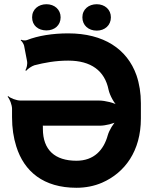

<svg xmlns="http://www.w3.org/2000/svg" viewBox="-20 -879 734 909"><path d="M303 -592C411 -592 476 -544 494 -454C500 -427 521 -389 537 -376L540 -379C523 -392 477 -403 449 -403H77C58 -403 29 -414 19 -424L16 -421C26 -411 37 -382 37 -364V-324C37 -273 44 -227 57 -186C94 -67 186 10 342 10C385 10 426 2 463 -14C571 -61 647 -164 647 -318V-390C647 -438 640 -482 626 -523C582 -647 471 -721 303 -721C229 -721 160 -710 107 -689C99 -686 86 -688 80 -691L78 -688C84 -684 92 -671 94 -663L108 -590C111 -576 106 -555 100 -546L104 -544C110 -552 130 -566 143 -570C190 -582 242 -592 303 -592ZM183 -269V-277C183 -280 183 -287 181 -289L178 -286C180 -284 187 -284 191 -284H453C479 -284 520 -294 536 -305L533 -309C518 -297 497 -263 490 -238C471 -169 425 -118 342 -118C240 -118 183 -169 183 -269ZM200 -735C238 -735 267 -759 267 -797C267 -834 238 -859 200 -859C162 -859 132 -835 132 -797C132 -758 161 -735 200 -735ZM438 -734C476 -734 505 -759 505 -797C505 -834 476 -859 438 -859C400 -859 370 -835 370 -797C370 -759 399 -734 438 -734Z"/></svg>

Font: Asimov
Style: Edge
Weight: 500
Designer: Google
Version: Version 2.000980: 2014